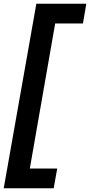

<svg xmlns="http://www.w3.org/2000/svg" viewBox="-39 -758 483 1030"><path d="M-19 252 156 -738H424L406 -632H257L121 146H268L249 252Z"/></svg>

Font: Celebes
Style: Bold Italic
Weight: 700
Italic angle: -10°
Designer: Anugrah Pasau
Foundry: Lafontype
Version: Version 1.000; ttfautohint (v1.8.4)